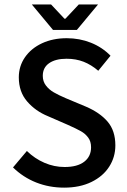

<svg xmlns="http://www.w3.org/2000/svg" viewBox="-20 -840 579 872"><path d="M393.6 -170.9Q393.6 -197.8 380.4 -215.3Q367.2 -232.9 347.4 -244.1Q327.6 -255.4 287.1 -273.4L197.3 -312.5Q141.1 -335.4 103.3 -379.2Q65.4 -422.9 65.4 -488.8Q65.4 -539.6 93.5 -580.1Q121.6 -620.6 171.1 -643.6Q220.7 -666.5 283.2 -666.5Q341.3 -666.5 392.8 -646Q444.3 -625.5 481.9 -586.9L426.3 -518.6Q394.5 -545.9 359.6 -559.6Q324.7 -573.2 282.2 -573.2Q232.4 -573.2 203.4 -553.2Q174.3 -533.2 174.3 -495.6Q174.3 -470.2 188.5 -451.7Q202.6 -433.1 224.1 -420.7Q245.6 -408.2 278.8 -394L368.7 -356.4Q433.1 -329.1 468.5 -287.8Q503.9 -246.6 503.9 -179.7Q503.9 -126.5 475.8 -82.8Q447.8 -39.1 395 -13.4Q342.3 12.2 271.5 12.2Q203.6 12.2 144.3 -11.2Q85 -34.7 39.1 -79.6L102.1 -154.3Q137.7 -119.6 181.9 -100.6Q226.1 -81.5 273.4 -81.5Q331.5 -81.5 362.5 -105.5Q393.6 -129.4 393.6 -170.9ZM124.5 -819.8H211.9L272.9 -754.9H276.9L337.9 -819.8H425.3L329.1 -704.1H220.7Z"/></svg>

Font: Varta
Style: Bold
Weight: 700
Designer: Joana Correia, Viktoriya Grabowska, Eben Sorkin
Foundry: Sorkin Type
Version: Version 1.002; ttfautohint (v1.3) -l 8 -r 24 -G 200 -x 12 -H